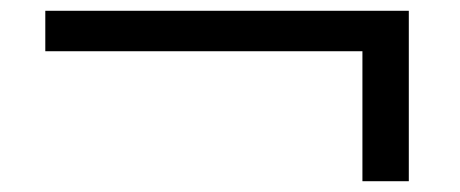

<svg xmlns="http://www.w3.org/2000/svg" viewBox="-20 -448 853 356"><path d="M64 -428H738V-112H652V-353H64Z"/></svg>

Font: EncodeSans
Style: Regular
Weight: 400
Designer: Pablo Impallari, Andres Torresi
Foundry: Pablo Impallari, Andres Torresi
Version: Version 1.000; ttfautohint (v1.4.1)